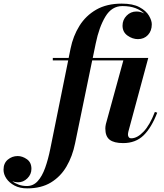

<svg xmlns="http://www.w3.org/2000/svg" viewBox="-212 -780 905 1060"><path d="M656 -158Q624.5 -75.5 580.8 -32.8Q537 10 468 10Q417.5 10 393.5 -8.5Q369.5 -27 369.5 -70.5Q369.5 -74.5 370.2 -82Q371 -89.5 372.5 -95L469 -446.5H297L202.5 11.5Q188 83 155.2 139Q122.5 195 69 227.5Q15.5 260 -62 260Q-102.5 260 -131.8 244.5Q-161 229 -176.8 205.5Q-192.5 182 -192.5 157Q-192.5 121 -168.8 101.2Q-145 81.5 -114.5 81.5Q-88.5 81.5 -63.5 99Q-38.5 116.5 -38.5 152Q-38.5 182.5 -60.8 204.5Q-83 226.5 -112.5 226.5Q-128.5 226.5 -144 220.5Q-128.5 232.5 -108 239.8Q-87.5 247 -63.5 247Q-28.5 247 -4 220.2Q20.5 193.5 37.2 146.8Q54 100 66 40L164.5 -446.5H79.5V-460H167L177.5 -511.5Q191.5 -581 226.5 -637.2Q261.5 -693.5 319.5 -726.8Q377.5 -760 460 -760Q522 -760 558.2 -740.2Q594.5 -720.5 610.2 -693.8Q626 -667 626 -646Q626 -609.5 604.8 -586.8Q583.5 -564 549.5 -564Q519.5 -564 492 -583.5Q464.5 -603 464.5 -638.5Q464.5 -670.5 487 -693.5Q509.5 -716.5 541.5 -716.5Q563.5 -716.5 584.5 -705.5Q566.5 -723 536.5 -734.8Q506.5 -746.5 463.5 -746.5Q405 -746.5 370 -688.5Q335 -630.5 316.5 -540L300 -460H606.5L497 -54.5Q494.5 -44.5 494.5 -36Q494.5 -28.5 499 -22.5Q503.5 -16.5 513 -16.5Q545.5 -16.5 580.2 -52.8Q615 -89 643 -162Z"/></svg>

Font: Bodoni* 16pt
Style: Bold Italic
Weight: 700
Italic angle: -13°
Version: Version 2.3